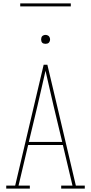

<svg xmlns="http://www.w3.org/2000/svg" viewBox="-20 -1119 540 1139"><path d="M17 0V-18H70L239 -735H261L319 -490L430 -18H483V0H343V-18H410L353 -259H147L90 -18H157V0ZM151 -277H349L298 -490Q286 -542 274 -594Q262 -646 250 -699Q238 -646 226 -594Q214 -542 202 -490ZM250 -859Q245 -859 239.5 -860.5Q234 -862 230.5 -865.5Q227 -869 225.5 -874.5Q224 -880 224 -885Q224 -890 225.5 -895.5Q227 -901 230.5 -904.5Q234 -908 239.5 -910Q245 -912 250 -912Q255 -912 260.5 -910Q266 -908 269.5 -904.5Q273 -901 275 -895.5Q277 -890 277 -885Q277 -880 275 -874.5Q273 -869 269.5 -865.5Q266 -862 260.5 -860.5Q255 -859 250 -859ZM100 -1081V-1099H400V-1081Z"/></svg>

Font: Iosevka Slab Thin
Style: Regular
Weight: 100
Monospace: yes
Designer: Belleve Invis
Foundry: Belleve Invis
Version: Version 11.1.0; ttfautohint (v1.8.3)